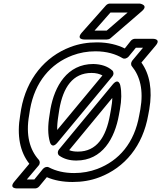

<svg xmlns="http://www.w3.org/2000/svg" viewBox="-20 -983 902 1074"><path d="M718 -612C763 -557 784 -479 765 -371L759 -339C732 -184 646 -84 524 -38C484 -23 441 -15 395 -15C340 -15 293 -26 253 -47C242 -53 228 -47 220 -38L172 21H130L196 -57C205 -67 204 -81 197 -89C147 -144 123 -227 143 -339L148 -371C175 -525 263 -627 385 -673C425 -688 468 -696 514 -696C578 -696 628 -680 665 -658C676 -651 691 -657 699 -666L740 -716H780L720 -644C712 -634 711 -620 718 -612ZM771 -633 850 -727C884 -767 835 -766 835 -766H735C727 -766 718 -762 712 -755L678 -712C638 -732 585 -746 523 -746C471 -746 421 -738 374 -720C231 -666 128 -541 98 -371L93 -339C73 -224 92 -133 144 -67L61 32C27 72 75 71 75 71H176C184 71 193 67 199 60L242 8C283 26 332 35 386 35C438 35 488 27 535 9C679 -45 779 -168 809 -339L815 -371C834 -481 817 -569 771 -633ZM502 -625C356 -625 285 -501 262 -372L257 -339C247 -280 247 -230 259 -189C259 -189 269 -146 302 -186L608 -555C618 -567 616 -582 608 -589C581 -613 545 -624 502 -625ZM492 -575C517 -575 536 -570 553 -561L300 -256C299 -278 302 -308 307 -339L312 -372C333 -494 387 -575 492 -575ZM407 -85C553 -85 622 -210 645 -339L651 -372C660 -423 661 -467 653 -505C653 -505 644 -551 610 -510L310 -147C301 -136 301 -120 312 -112C338 -94 369 -85 407 -85ZM416 -135C397 -135 382 -137 367 -143L608 -435C608 -416 605 -395 601 -372L595 -339C573 -217 521 -135 416 -135ZM598 -913H694L577 -812H509ZM594 -963C587 -963 578 -959 572 -952L438 -801C403 -761 452 -762 452 -762H578C584 -762 592 -764 598 -769L773 -920C814 -955 762 -963 762 -963Z"/></svg>

Font: Asimov
Style: WidOuIt
Weight: 500
Designer: Google
Version: Version 2.000980; 2014